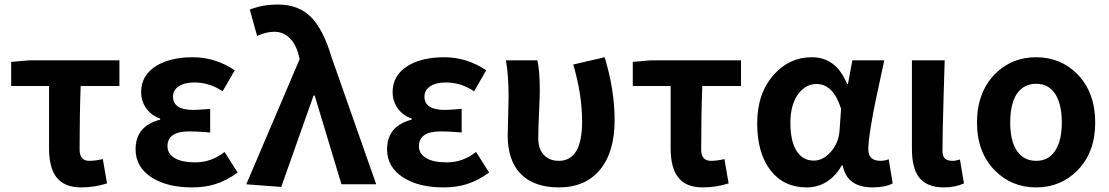

<svg xmlns="http://www.w3.org/2000/svg" viewBox="-20 -813 4894 847"><path d="M337.9 13.7Q261.7 13.7 227.5 -33.2Q196.3 -75.2 196.3 -160.2V-433.6H29.3V-540L109.4 -546.9H506.8V-433.6H335.9Q331.1 -305.7 331.1 -153.3Q331.1 -103.5 374 -103.5Q402.3 -103.5 433.6 -111.3L452.1 -3.9Q395.5 13.7 337.9 13.7Z M827.1 13.7Q718.8 13.7 650.4 -29.3Q578.1 -75.2 578.1 -154.3Q578.1 -256.8 686.5 -285.2V-290Q646.5 -303.7 623 -337.9Q602.5 -369.1 602.5 -406.2Q602.5 -481.4 670.9 -523.4Q733.4 -560.5 830.1 -560.5Q929.7 -560.5 1015.6 -502.9L961.9 -410.2Q905.3 -449.2 836.9 -449.2Q794.9 -449.2 769 -432.6Q743.2 -416 743.2 -386.7Q743.2 -328.1 833 -328.1Q849.6 -328.1 887.7 -331.1Q900.4 -332 907.2 -333V-228.5Q899.4 -229.5 882.8 -230.5Q836.9 -233.4 815.4 -233.4Q718.8 -233.4 718.8 -168Q718.8 -134.8 750.5 -115.7Q782.2 -96.7 841.8 -96.7Q912.1 -96.7 970.7 -142.6L1028.3 -51.8Q978.5 -15.6 927.7 0Q882.8 13.7 827.1 13.7Z M1220.7 11.7 1066.4 0 1301.8 -551.8 1297.9 -568.4Q1285.2 -619.1 1256.8 -646Q1228.5 -672.9 1190.4 -672.9Q1154.3 -672.9 1114.3 -654.3L1082 -770.5Q1136.7 -793 1207 -793Q1296.9 -793 1352.5 -737.3Q1406.2 -682.6 1442.4 -561.5L1639.6 0H1486.3L1368.2 -391.6H1363.3Z M1936.5 13.7Q1828.1 13.7 1759.8 -29.3Q1687.5 -75.2 1687.5 -154.3Q1687.5 -256.8 1795.9 -285.2V-290Q1755.9 -303.7 1732.4 -337.9Q1711.9 -369.1 1711.9 -406.2Q1711.9 -481.4 1780.3 -523.4Q1842.8 -560.5 1939.5 -560.5Q2039.1 -560.5 2125 -502.9L2071.3 -410.2Q2014.6 -449.2 1946.3 -449.2Q1904.3 -449.2 1878.4 -432.6Q1852.5 -416 1852.5 -386.7Q1852.5 -328.1 1942.4 -328.1Q1959 -328.1 1997.1 -331.1Q2009.8 -332 2016.6 -333V-228.5Q2008.8 -229.5 1992.2 -230.5Q1946.3 -233.4 1924.8 -233.4Q1828.1 -233.4 1828.1 -168Q1828.1 -134.8 1859.9 -115.7Q1891.6 -96.7 1951.2 -96.7Q2021.5 -96.7 2080.1 -142.6L2137.7 -51.8Q2087.9 -15.6 2037.1 0Q1992.2 13.7 1936.5 13.7Z M2445.3 13.7Q2333 13.7 2274.4 -48.8Q2219.7 -107.4 2219.7 -215.8Q2219.7 -243.2 2221.7 -299.3Q2223.6 -355.5 2223.6 -383.8Q2223.6 -481.4 2211.9 -546.9H2350.6Q2361.3 -500 2361.3 -413.1Q2361.3 -390.6 2358.4 -327.1Q2354.5 -243.2 2354.5 -204.1Q2354.5 -154.3 2380.9 -127.9Q2405.3 -103.5 2445.3 -103.5Q2547.9 -103.5 2547.9 -276.4Q2547.9 -396.5 2508.8 -528.3L2647.5 -560.5Q2691.4 -415 2691.4 -283.2Q2691.4 -142.6 2627 -64.5Q2562.5 13.7 2445.3 13.7Z M3080.1 13.7Q3003.9 13.7 2969.7 -33.2Q2938.5 -75.2 2938.5 -160.2V-433.6H2771.5V-540L2851.6 -546.9H3249V-433.6H3078.1Q3073.2 -305.7 3073.2 -153.3Q3073.2 -103.5 3116.2 -103.5Q3144.5 -103.5 3175.8 -111.3L3194.3 -3.9Q3137.7 13.7 3080.1 13.7Z M3829.1 13.7Q3716.8 13.7 3697.3 -83H3693.4Q3636.7 13.7 3537.6 13.7Q3438.5 13.7 3379.9 -60.5Q3320.3 -136.7 3320.3 -269Q3320.3 -401.4 3393.6 -483.4Q3461.9 -560.5 3561.5 -560.5Q3668.9 -560.5 3716.8 -442.4H3720.7L3740.2 -546.9H3880.9Q3876 -525.4 3866.2 -478.5Q3810.5 -227.5 3810.5 -154.3Q3810.5 -103.5 3864.3 -103.5Q3882.8 -103.5 3900.4 -110.4L3918 -3.9Q3884.8 13.7 3829.1 13.7ZM3570.3 -104.5Q3611.3 -104.5 3645.5 -143.6Q3679.7 -182.6 3683.6 -236.3L3690.4 -333Q3656.2 -442.4 3582 -442.4Q3535.2 -442.4 3502.9 -400.4Q3466.8 -353.5 3466.8 -271Q3466.8 -188.5 3495.1 -145.5Q3521.5 -104.5 3570.3 -104.5Z M4144.5 13.7Q4067.4 13.7 4033.2 -32.2Q4002.9 -73.2 4002.9 -155.3V-546.9H4147.5Q4146.5 -496.1 4142.6 -387.7Q4137.7 -211.9 4137.7 -148.4Q4137.7 -124 4148.4 -113.8Q4159.2 -103.5 4181.6 -103.5Q4197.3 -103.5 4214.8 -109.4L4232.4 -3.9Q4193.4 13.7 4144.5 13.7Z M4368.2 -61.5Q4290 -141.6 4290 -272.5Q4290 -404.3 4368.2 -485.4Q4442.4 -560.5 4550.8 -560.5Q4659.2 -560.5 4733.4 -485.4Q4811.5 -404.3 4811.5 -272.5Q4811.5 -141.6 4733.4 -61.5Q4659.2 13.7 4550.8 13.7Q4442.4 13.7 4368.2 -61.5ZM4635.7 -149.4Q4664.1 -193.4 4664.1 -272.9Q4664.1 -352.5 4635.7 -397.5Q4606.4 -443.4 4550.8 -443.4Q4495.1 -443.4 4464.8 -397.5Q4436.5 -352.5 4436.5 -272.9Q4436.5 -193.4 4464.8 -149.4Q4495.1 -103.5 4550.8 -103.5Q4606.4 -103.5 4635.7 -149.4Z"/></svg>

Font: Bpmf GenYo Gothic B
Style: B
Weight: 700
Foundry: But Ko
Version: Version 1.320